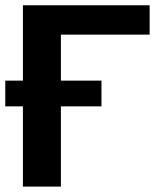

<svg xmlns="http://www.w3.org/2000/svg" viewBox="-20 -708 607 728"><path d="M0 -402.3H66.9V-688H547.4V-576.7H210.9V-402.3H364.7V-304.7H210.9V-0.5H66.9V-304.7H0Z"/></svg>

Font: Liberation Sans
Style: Bold
Weight: 700
Designer: Steve Matteson
Foundry: Ascender Corporation
Version: Version 2.1.5